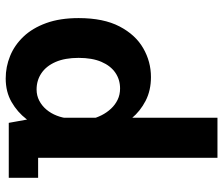

<svg xmlns="http://www.w3.org/2000/svg" viewBox="-76 -714 801 690"><g transform="rotate(90 325.0 -369.5)"><path d="M262.5 11Q220.5 11 181.8 -4.8Q143 -20.5 112.2 -52.8Q81.5 -85 63.5 -134.5Q45.5 -184 45.5 -251Q45.5 -340.5 75.5 -398Q105.5 -455.5 153.8 -483.2Q202 -511 257.5 -511Q305.5 -511 342.8 -491.8Q380 -472.5 405.2 -442.2Q430.5 -412 443.8 -378Q457 -344 457 -314L408.5 -295.5Q404 -315 394.5 -333.8Q385 -352.5 371 -367.5Q357 -382.5 339 -391.2Q321 -400 298.5 -400Q266.5 -400 241.8 -383Q217 -366 202.8 -333Q188.5 -300 188.5 -251Q188.5 -202 203.2 -168.2Q218 -134.5 243.8 -117.2Q269.5 -100 302 -100Q324 -100 342.2 -109.5Q360.5 -119 374.2 -135.2Q388 -151.5 396.2 -172.8Q404.5 -194 406 -216.5L458.5 -198.5Q458.5 -168 446 -132Q433.5 -96 408.5 -63.5Q383.5 -31 347 -10Q310.5 11 262.5 11ZM547.5 -750V-41.5L483 -105.5H619.5V0H422L403.5 -103V-750Z"/></g></svg>

Font: Trispace Thin SemiBold
Style: Regular
Weight: 600
Version: Version 1.210